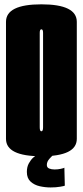

<svg xmlns="http://www.w3.org/2000/svg" viewBox="-20 -700 373 865"><path d="M166.5 4Q7 4 7 -74.5V-601.5Q7 -680.5 166.5 -680.5Q326 -680.5 326 -601.5V-74.5Q326 4 166.5 4ZM166.5 -108.5Q174 -108.5 174 -126.5V-552Q174 -568 166.5 -568Q159 -568 159 -552V-126.5Q159 -108.5 166.5 -108.5ZM208 144.5Q183.5 144.5 159 139Q134.5 133.5 117.8 118.2Q101 103 101 74.5Q101 52 110 35.8Q119 19.5 129.5 10.2Q140 1 144 0H218Q215.5 1.5 203.2 14.8Q191 28 191 43Q191 55 201.5 59.2Q212 63.5 226 63.5Q240.5 63.5 254.2 60.5Q268 57.5 270 55.5L272 136.5Q270 138 251.2 141.2Q232.5 144.5 208 144.5Z"/></svg>

Font: Anybody UltraCondensed ExtraBold
Style: Regular
Weight: 800
Width: 1
Designer: Tyler Finck
Foundry: Etcetera Type Company
Version: Version 1.010; ttfautohint (v1.8.3) -l 8 -r 50 -G 200 -x 14 